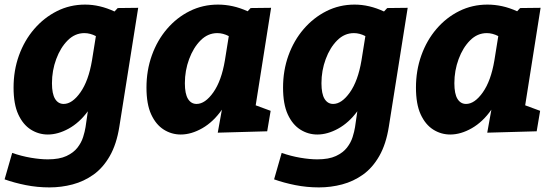

<svg xmlns="http://www.w3.org/2000/svg" viewBox="-41 -571 2405 835"><path d="M174 244Q121 244 71 234Q21 224 -21 209L12 94Q52 108 93 115Q134 122 167 122Q217 122 248 107.5Q279 93 296 71Q313 49 320.5 25Q328 1 331 -18L341 -87Q304 -37 257.5 -11.5Q211 14 167 14Q127 14 93 -7.5Q59 -29 38.5 -73.5Q18 -118 18 -190Q18 -265 41.5 -330Q65 -395 107.5 -444.5Q150 -494 206.5 -522.5Q263 -551 329 -551Q361 -551 393 -543.5Q425 -536 457 -521L471 -536L560 -537L478 -20Q466 56 436.5 107.5Q407 159 365.5 188.5Q324 218 275 231Q226 244 174 244ZM236 -119Q273 -119 308.5 -169Q344 -219 359 -308L376 -414Q351 -427 326 -427Q285 -427 253.5 -395.5Q222 -364 203.5 -314Q185 -264 185 -209Q185 -163 198.5 -141Q212 -119 236 -119Z M745 14Q705 14 671 -7.5Q637 -29 616.5 -73.5Q596 -118 596 -190Q596 -265 619.5 -330.5Q643 -396 685.5 -445.5Q728 -495 784.5 -523Q841 -551 907 -551Q939 -551 971 -544Q1003 -537 1036 -522L1049 -536L1138 -537L1071 -113L1136 -89L1121 0L906 6L924 -94Q887 -41 839 -13.5Q791 14 745 14ZM814 -119Q851 -119 886.5 -169Q922 -219 937 -308L954 -414Q929 -427 904 -427Q863 -427 831.5 -395.5Q800 -364 781.5 -314Q763 -264 763 -209Q763 -163 776.5 -141Q790 -119 814 -119Z M1346 244Q1293 244 1243 234Q1193 224 1151 209L1184 94Q1224 108 1265 115Q1306 122 1339 122Q1389 122 1420 107.5Q1451 93 1468 71Q1485 49 1492.5 25Q1500 1 1503 -18L1513 -87Q1476 -37 1429.5 -11.5Q1383 14 1339 14Q1299 14 1265 -7.5Q1231 -29 1210.5 -73.5Q1190 -118 1190 -190Q1190 -265 1213.5 -330Q1237 -395 1279.5 -444.5Q1322 -494 1378.5 -522.5Q1435 -551 1501 -551Q1533 -551 1565 -543.5Q1597 -536 1629 -521L1643 -536L1732 -537L1650 -20Q1638 56 1608.5 107.5Q1579 159 1537.5 188.5Q1496 218 1447 231Q1398 244 1346 244ZM1408 -119Q1445 -119 1480.5 -169Q1516 -219 1531 -308L1548 -414Q1523 -427 1498 -427Q1457 -427 1425.5 -395.5Q1394 -364 1375.5 -314Q1357 -264 1357 -209Q1357 -163 1370.5 -141Q1384 -119 1408 -119Z M1917 14Q1877 14 1843 -7.5Q1809 -29 1788.5 -73.5Q1768 -118 1768 -190Q1768 -265 1791.5 -330.5Q1815 -396 1857.5 -445.5Q1900 -495 1956.5 -523Q2013 -551 2079 -551Q2111 -551 2143 -544Q2175 -537 2208 -522L2221 -536L2310 -537L2243 -113L2308 -89L2293 0L2078 6L2096 -94Q2059 -41 2011 -13.5Q1963 14 1917 14ZM1986 -119Q2023 -119 2058.5 -169Q2094 -219 2109 -308L2126 -414Q2101 -427 2076 -427Q2035 -427 2003.5 -395.5Q1972 -364 1953.5 -314Q1935 -264 1935 -209Q1935 -163 1948.5 -141Q1962 -119 1986 -119Z"/></svg>

Font: Bitter ExtraBold
Style: Italic
Weight: 800
Italic angle: -9°
Designer: Sol Matas, and Bitter project Authors
Foundry: Sol Matas
Version: Version 2.001